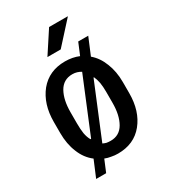

<svg xmlns="http://www.w3.org/2000/svg" viewBox="-195 -827 876 990"><g transform="rotate(-30 243.0 -332.0)"><path d="M37.1 -296.9Q37.1 -402.3 91.8 -470.7Q147.5 -538.1 242.2 -538.1Q264.6 -538.1 285.2 -534.2Q305.7 -530.3 324.2 -522.5Q334 -545.9 353.5 -592.8Q368.2 -592.8 413.1 -592.8Q402.3 -567.4 371.1 -492.2Q408.2 -460.9 427.7 -410.2Q448.2 -359.4 448.2 -296.9Q448.2 -274.4 448.2 -230.5Q448.2 -124 393.6 -56.6Q338.9 10.7 243.2 10.7Q222.7 10.7 204.1 6.8Q184.6 3.9 168 -2.9Q158.2 20.5 138.7 67.4Q124 67.4 79.1 67.4Q89.8 43 120.1 -30.3Q79.1 -61.5 58.6 -113.3Q37.1 -165 37.1 -230.5Q37.1 -235.4 37.1 -247.1Q37.1 -250 37.1 -255.9Q37.1 -269.5 37.1 -296.9ZM136.7 -230.5Q136.7 -197.3 140.6 -169.9Q145.5 -143.6 156.2 -125Q157.2 -125 160.2 -125Q193.4 -206.1 293 -447.3Q282.2 -454.1 269.5 -458Q256.8 -461.9 242.2 -461.9Q188.5 -461.9 162.1 -415Q136.7 -369.1 136.7 -296.9Q136.7 -274.4 136.7 -230.5ZM348.6 -296.9Q348.6 -325.2 344.7 -350.6Q339.8 -375 332 -391.6Q331.1 -392.6 329.1 -392.6Q296.9 -313.5 198.2 -75.2Q208 -70.3 218.8 -67.4Q230.5 -65.4 243.2 -65.4Q295.9 -65.4 322.3 -111.3Q348.6 -157.2 348.6 -230.5Q348.6 -252.9 348.6 -296.9ZM260.7 -732.4Q288.1 -732.4 371.1 -732.4Q371.1 -731.4 371.1 -730.5Q342.8 -698.2 254.9 -602.5Q235.4 -602.5 175.8 -602.5Q197.3 -634.8 260.7 -732.4Z"/></g></svg>

Font: Noto Sans Hebrew DECATHLON 
Style: Regular
Weight: 400
Designer: Monotype Design team
Version: Version 1.03 uh